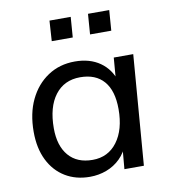

<svg xmlns="http://www.w3.org/2000/svg" viewBox="-81 -787 767 864"><g transform="rotate(-10 302.0 -355.0)"><path d="M261 7Q197 7 148.5 -22.5Q100 -52 73 -106.5Q46 -161 46 -236Q46 -320 76 -382.5Q106 -445 159.5 -480.5Q213 -516 283 -516Q351 -516 397.5 -483.5Q444 -451 462 -392L449 -380L459 -503H548L508 0H419L430 -126L440 -110Q427 -73 400 -46.5Q373 -20 337 -6.5Q301 7 261 7ZM286 -66Q357 -66 398.5 -121.5Q440 -177 440 -271Q440 -355 402.5 -398.5Q365 -442 294 -442Q221 -442 179.5 -387.5Q138 -333 138 -236Q138 -156 176.5 -111Q215 -66 286 -66ZM379 -717H476L469 -624H372ZM203 -717H300L293 -624H197Z"/></g></svg>

Font: Muli Medium
Style: Italic
Weight: 500
Italic angle: -4.541°
Designer: Vernon Adams
Foundry: Vernon Adams
Version: Version 2.100; ttfautohint (v1.8.1.43-b0c9)